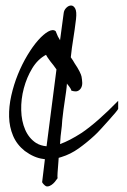

<svg xmlns="http://www.w3.org/2000/svg" viewBox="-20 -510 461 697"><path d="M256 -441Q255 -431 251 -402.5Q247 -374 241 -336Q239 -320 237 -302Q245 -291 251 -280Q262 -264 268.5 -251Q275 -238 276 -232Q278 -221 278.5 -210.5Q279 -200 275 -192Q271 -184 263 -180Q255 -176 239 -181Q239 -187 224 -205L223 -207Q222 -192 220 -178Q214 -140 210.5 -112Q207 -84 206 -74Q206 -69 204.5 -53Q203 -37 200 -15Q199 -3 198 13Q232 1 277 -28Q334 -67 409 -144V-115Q409 -113 399 -101Q389 -89 375 -73.5Q361 -58 347 -42.5Q333 -27 323 -18Q296 7 266 28.5Q236 50 203 60Q198 62 193 63Q192 70 192 78Q190 101 189 117Q188 133 189 137L183 145Q179 151 173 156.5Q167 162 160 165Q153 168 147 166Q143 164 138 158.5Q133 153 133 151L143 68Q140 68 137 67Q104 63 70 38Q41 15 27.5 -17Q14 -49 13 -86Q12 -123 21 -163Q30 -203 45 -240Q60 -277 79.5 -309.5Q99 -342 118.5 -364Q138 -386 155 -395.5Q172 -405 182 -397Q184 -391 190 -378Q194 -372 198 -364L211 -461Q212 -473 220.5 -481.5Q229 -490 238 -490Q247 -490 253 -479Q259 -468 256 -441ZM147 -311Q117 -295 97 -262Q77 -229 66.5 -189.5Q56 -150 57 -110Q58 -70 71.5 -39Q85 -8 111 9Q127 19 149 21L185 -258Q174 -274 163 -287Q149 -306 147 -311Z"/></svg>

Font: Liu Jian Mao Cao
Style: Regular
Weight: 400
Designer: ZhongQi
Foundry: ZhongQi
Version: Version 1.001